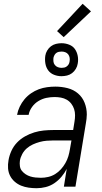

<svg xmlns="http://www.w3.org/2000/svg" viewBox="-20 -985 540 1013"><path d="M173 8Q152 8 131 5Q110 2 91.5 -5.5Q73 -13 57.5 -26.5Q42 -40 33 -58Q24 -76 22.5 -97Q21 -118 25 -140Q29 -164 40 -188.5Q51 -213 69.5 -232.5Q88 -252 112 -265.5Q136 -279 161 -286.5Q186 -294 211 -296.5Q236 -299 261 -299H366L373 -343Q376 -360 376 -377Q376 -394 371 -409.5Q366 -425 356 -438Q346 -451 332 -459Q318 -467 301.5 -470Q285 -473 268 -473Q246 -473 224.5 -468.5Q203 -464 183 -452Q163 -440 149 -420.5Q135 -401 131 -379H70Q74 -401 84 -422Q94 -443 109 -461Q124 -479 143.5 -492.5Q163 -506 184.5 -514Q206 -522 228.5 -525Q251 -528 272 -528Q305 -528 336.5 -520Q368 -512 391.5 -492Q415 -472 426.5 -442.5Q438 -413 438 -381Q438 -369 436.5 -357.5Q435 -346 433 -334L378 0H317L332 -94Q321 -72 304 -52Q287 -32 266 -18Q245 -4 221 2Q197 8 173 8ZM196 -47Q215 -47 234.5 -51.5Q254 -56 271 -66.5Q288 -77 301.5 -92Q315 -107 325 -124.5Q335 -142 340.5 -160.5Q346 -179 349 -198L357 -244H262Q244 -244 226 -242.5Q208 -241 189.5 -236Q171 -231 153.5 -223Q136 -215 121.5 -202.5Q107 -190 97.5 -172.5Q88 -155 85 -137Q83 -123 85 -108.5Q87 -94 95.5 -83.5Q104 -73 115.5 -65.5Q127 -58 140 -54Q153 -50 167.5 -48.5Q182 -47 196 -47ZM304 -583Q284 -583 265 -590.5Q246 -598 234.5 -613.5Q223 -629 219.5 -649.5Q216 -670 219 -691Q221 -705 229 -718.5Q237 -732 249 -741Q261 -750 275.5 -753.5Q290 -757 305 -757Q325 -757 344.5 -749.5Q364 -742 375 -726.5Q386 -711 390 -690.5Q394 -670 390 -649Q388 -635 380 -621.5Q372 -608 360 -599Q348 -590 333.5 -586.5Q319 -583 304 -583ZM305 -627Q312 -627 319 -628.5Q326 -630 332 -634.5Q338 -639 342 -645.5Q346 -652 347 -660Q349 -670 347.5 -680Q346 -690 340 -698Q334 -706 324.5 -709.5Q315 -713 305 -713Q298 -713 290.5 -711.5Q283 -710 277 -705.5Q271 -701 267.5 -694.5Q264 -688 262 -680Q261 -670 262 -660Q263 -650 269.5 -642Q276 -634 285.5 -630.5Q295 -627 305 -627ZM316 -789 281 -821 416 -965 460 -925Z"/></svg>

Font: Iosevka Light Oblique
Style: Regular
Weight: 300
Italic angle: -9°
Monospace: yes
Designer: Belleve Invis
Foundry: Belleve Invis
Version: Version 32.5.0; ttfautohint (v1.8.4)